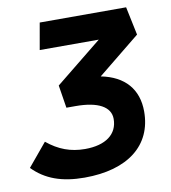

<svg xmlns="http://www.w3.org/2000/svg" viewBox="-85 -762 750 841"><g transform="rotate(-10 290.5 -341.5)"><path d="M224.1 9.8C417 9.8 530.8 -79.6 530.8 -230.5C530.8 -329.6 474.6 -394 370.1 -414.6L558.6 -567.4L532.2 -693.4H147.9L127 -574.7H389.6L182.1 -407.2L198.2 -305.7H239.7C338.9 -305.7 393.6 -275.4 393.6 -221.7C393.6 -153.3 339.4 -113.3 248 -113.3C184.1 -113.3 131.3 -132.8 79.6 -175.3L-4.9 -73.7C50.8 -16.6 123 9.8 224.1 9.8Z"/></g></svg>

Font: Cascadia Code NF
Style: Bold Italic
Weight: 700
Italic angle: -10°
Monospace: yes
Designer: Aaron Bell
Foundry: Saja Typeworks
Version: Version 2404.023